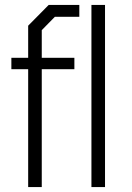

<svg xmlns="http://www.w3.org/2000/svg" viewBox="-20 -757 533 777"><path d="M94 0V-477H26V-523H94V-653L177 -737H301V-689H202L149 -635V-523H281V-477H149V0ZM350 0V-737H405V0Z"/></svg>

Font: Tomorrow Light
Style: Regular
Weight: 300
Designer: Tony de Marco, Monica Rizzolli
Foundry: Just in Type
Version: Version 2.002